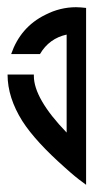

<svg xmlns="http://www.w3.org/2000/svg" viewBox="-20 -605 259 533"><path d="M219 -583C210 -584 200 -585 191 -585C162 -585 133 -578 106 -564C59 -541 28 -504 11 -455H91C108 -484 133 -502 165 -509V-237C104 -300 74 -353 74 -394V-398H1C1 -355 15 -312 42 -269C67 -230 107 -187 160 -140C181 -121 197 -108 207 -101C214 -96 218 -93 219 -92Z"/></svg>

Font: ABC-Love-Monogram
Style: Regular
Weight: 400
Designer: Sadat Fauzi
Foundry: Intuisi Creative
Version: Version 001.000